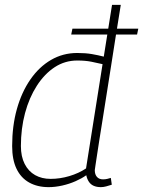

<svg xmlns="http://www.w3.org/2000/svg" viewBox="-20 -760 589 790"><path d="M273 -618 278 -642H549L544 -618ZM395 10Q378 10 365.5 4.5Q353 -1 345.5 -12.5Q338 -24 335 -39Q317 -26 291 -14.5Q265 -3 236 3.5Q207 10 180 10Q134 10 100 -9Q66 -28 48 -65.5Q30 -103 30 -159Q30 -242 49.5 -311.5Q69 -381 105 -433Q141 -485 190 -513.5Q239 -542 298 -542Q332 -542 358 -537.5Q384 -533 407 -527L441 -740H477Q466 -674 456 -609.5Q446 -545 436.5 -485Q427 -425 418.5 -371Q410 -317 402.5 -270Q395 -223 389 -185.5Q383 -148 379 -120.5Q375 -93 372.5 -77.5Q370 -62 370 -60Q370 -42 379 -32Q388 -22 404 -22Q413 -22 421.5 -24Q430 -26 436 -28L440 0Q428 4 416.5 7Q405 10 395 10ZM188 -24Q227 -24 265.5 -35.5Q304 -47 334 -67L402 -496Q381 -501 356 -506Q331 -511 298 -511Q247 -511 205 -483.5Q163 -456 131.5 -407Q100 -358 83 -294.5Q66 -231 66 -159Q66 -116 81.5 -85.5Q97 -55 124.5 -39.5Q152 -24 188 -24Z"/></svg>

Font: Georama ExtraCondensed Thin ExtraLight
Style: Italic
Weight: 250
Italic angle: -9°
Version: Version 1.001